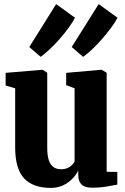

<svg xmlns="http://www.w3.org/2000/svg" viewBox="-20 -906 608 937"><path d="M429.5 10Q393.5 10 377.8 -5.8Q362 -21.5 362 -51V-73.5Q350 -50.5 331 -31.5Q312 -12.5 286.2 -0.8Q260.5 11 228 11Q140.5 11 97.2 -36Q54 -83 54 -187V-475L7.5 -488.5V-550.5L186.5 -565.5H188.5L210.5 -551V-185Q210.5 -146.5 218.5 -123.5Q226.5 -100.5 241.5 -90.2Q256.5 -80 278.5 -80Q293 -80 305.2 -84.2Q317.5 -88.5 327.2 -96.8Q337 -105 344 -117V-475L303 -490.5V-550.5L473 -565.5H476.5L500.5 -551V-67.5L552.5 -67V-5Q534.5 -1.5 501.5 4.2Q468.5 10 429.5 10ZM385 -629 330 -676.5 461.5 -886 553.5 -819.5Q542 -797 521.8 -770Q501.5 -743 477.8 -715.5Q454 -688 430 -665.5Q406 -643 386 -629ZM178 -629 123 -676.5 254 -886 346 -819.5Q334.5 -797 314.5 -769.8Q294.5 -742.5 270.5 -715.2Q246.5 -688 222.5 -665.5Q198.5 -643 179 -629Z"/></svg>

Font: Merriweather 24pt SemiCondensed Black
Style: Regular
Weight: 900
Width: 4
Designer: Eben Sorkin
Foundry: Eben Sorkin
Version: Version 2.100